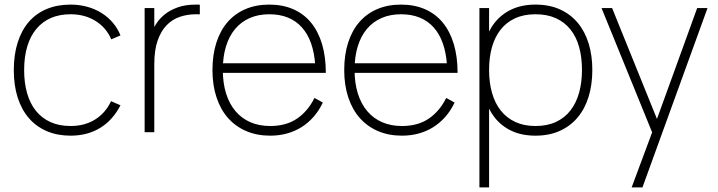

<svg xmlns="http://www.w3.org/2000/svg" viewBox="-20 -575 3122 835"><path d="M287 15Q324 15 356 6.5Q388 -2 415.2 -18.5Q442.5 -35 464.8 -59.8Q487 -84.5 504 -117L463 -135Q438.5 -83 393.2 -55Q348 -27 287 -27Q237 -27 199.2 -44.2Q161.5 -61.5 136 -93.2Q110.5 -125 97.8 -170Q85 -215 85 -270Q85 -328 98.5 -373Q112 -418 138 -449.2Q164 -480.5 201.5 -496.8Q239 -513 287 -513Q348.5 -513 395 -484.2Q441.5 -455.5 464 -404L504 -421Q491.5 -452 470.2 -476.8Q449 -501.5 420.8 -519Q392.5 -536.5 358.5 -545.8Q324.5 -555 287 -555Q229 -555 183 -535.8Q137 -516.5 105.2 -479.8Q73.5 -443 56.8 -390Q40 -337 40 -270Q40 -203.5 57 -150.5Q74 -97.5 106 -60.8Q138 -24 183.8 -4.5Q229.5 15 287 15Z M849 -512.5Q845 -513 841 -513Q837 -513 833 -513Q795.5 -513 762.5 -502Q729.5 -491 704.8 -465.5Q680 -440 665.5 -398.5Q651 -357 651 -296L641 -439.5Q648 -454 661 -474Q674 -494 696 -512Q718 -530 751.5 -542.5Q785 -555 833 -555Q837 -555 841 -555Q845 -555 849 -554.5ZM609 0V-540H651V0Z M1155 -27Q1107 -27 1069 -43.5Q1031 -60 1004.2 -91.5Q977.5 -123 963.2 -168.5Q949 -214 949 -271.5Q949 -328.5 962.8 -373.2Q976.5 -418 1002.5 -449Q1028.5 -480 1066 -496.5Q1103.5 -513 1151 -513Q1241.5 -513 1292.8 -456Q1344 -399 1351 -290.5V-258H1397Q1397 -328.5 1380.5 -383.5Q1364 -438.5 1332.5 -476.8Q1301 -515 1255.2 -535Q1209.5 -555 1151 -555Q1093.5 -555 1047.8 -535.5Q1002 -516 970 -479.2Q938 -442.5 921 -389.5Q904 -336.5 904 -270Q904 -204 921.8 -151Q939.5 -98 972.2 -61.2Q1005 -24.5 1051.2 -4.8Q1097.5 15 1155 15Q1194 15 1228.2 5.5Q1262.5 -4 1291.5 -22.2Q1320.5 -40.5 1344 -67.2Q1367.5 -94 1384 -129L1347.5 -149Q1319.5 -92 1272.2 -59.5Q1225 -27 1155 -27ZM1383 -300H942.5L941.5 -258H1397Z M1728 -27Q1680 -27 1642 -43.5Q1604 -60 1577.2 -91.5Q1550.5 -123 1536.2 -168.5Q1522 -214 1522 -271.5Q1522 -328.5 1535.8 -373.2Q1549.5 -418 1575.5 -449Q1601.5 -480 1639 -496.5Q1676.5 -513 1724 -513Q1814.5 -513 1865.8 -456Q1917 -399 1924 -290.5V-258H1970Q1970 -328.5 1953.5 -383.5Q1937 -438.5 1905.5 -476.8Q1874 -515 1828.2 -535Q1782.5 -555 1724 -555Q1666.5 -555 1620.8 -535.5Q1575 -516 1543 -479.2Q1511 -442.5 1494 -389.5Q1477 -336.5 1477 -270Q1477 -204 1494.8 -151Q1512.5 -98 1545.2 -61.2Q1578 -24.5 1624.2 -4.8Q1670.5 15 1728 15Q1767 15 1801.2 5.5Q1835.5 -4 1864.5 -22.2Q1893.5 -40.5 1917 -67.2Q1940.5 -94 1957 -129L1920.5 -149Q1892.5 -92 1845.2 -59.5Q1798 -27 1728 -27ZM1956 -300H1515.5L1514.5 -258H1970Z M2065 240V-540H2107V240ZM2309 15Q2249 15 2204.5 -6Q2160 -27 2130.5 -65Q2101 -103 2086.5 -155.5Q2072 -208 2072 -271Q2072 -335 2087 -387.2Q2102 -439.5 2131.8 -476.8Q2161.5 -514 2205.8 -534.5Q2250 -555 2309 -555Q2369.5 -555 2415.5 -534Q2461.5 -513 2492.8 -475.5Q2524 -438 2540 -385.8Q2556 -333.5 2556 -271Q2556 -207 2539.8 -154.2Q2523.5 -101.5 2492 -64Q2460.5 -26.5 2414.5 -5.8Q2368.5 15 2309 15ZM2309 -27Q2360 -27 2398 -44.8Q2436 -62.5 2461 -94.8Q2486 -127 2498.5 -171.8Q2511 -216.5 2511 -271Q2511 -326 2498.5 -370.8Q2486 -415.5 2460.8 -447Q2435.5 -478.5 2397.5 -495.8Q2359.5 -513 2309 -513Q2257.5 -513 2219.5 -495.2Q2181.5 -477.5 2156.5 -445.2Q2131.5 -413 2119.2 -368.8Q2107 -324.5 2107 -271Q2107 -216 2119.8 -171Q2132.5 -126 2158 -94Q2183.5 -62 2221.2 -44.5Q2259 -27 2309 -27Z M2727 240 2832 -42 2833 42 2596 -540H2642L2854 -16H2822L3012 -540H3057L2774 240Z"/></svg>

Font: Vela Sans GX ExtLt
Style: Regular
Weight: 200
Designer: Principal design: Mikhail Sharanda - project Manrope.
Design modification: Ravid Balaliev
Foundry: Mikhail Sharanda
Version: Version 1.001